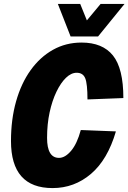

<svg xmlns="http://www.w3.org/2000/svg" viewBox="-20 -943 655 979"><path d="M248 16Q36 16 36 -224Q36 -334 62 -426Q88 -518 136 -585Q184 -652 250 -689Q316 -726 396 -726Q503 -726 556 -660Q609 -594 609 -443L426 -436Q426 -516 414.5 -544Q403 -572 371 -572Q343 -572 316.5 -546.5Q290 -521 268 -475.5Q246 -430 233 -370Q220 -310 220 -240Q220 -138 281 -138Q312 -138 342.5 -174Q373 -210 392 -280L571 -273Q529 -129 444 -56.5Q359 16 248 16ZM615 -923 480 -757H340L275 -923H389L423 -839L493 -923Z"/></svg>

Font: Geist Mono Black
Style: Italic
Weight: 900
Italic angle: -12°
Monospace: yes
Designer: Basement.studio, Andrés Briganti, Mateo Zaragoza
Foundry: Basement.studio, Vercel, Andrés Briganti, Guido Ferreyra, Mateo Zaragoza
Version: Version 1.500; ttfautohint (v1.8.4.7-5d5b)